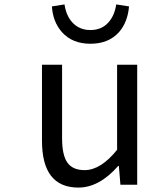

<svg xmlns="http://www.w3.org/2000/svg" viewBox="-20 -836 647 869"><path d="M170 -199V-543H261V-210Q261 -134 285 -100Q309 -66 363 -66Q436 -66 510 -158V-543H601V0H525L518 -85H515Q429 13 335 13Q170 13 170 -199ZM260 -691Q219 -738 215 -807L272 -816Q279 -767 306 -736Q338 -700 389 -700Q441 -700 472 -736Q499 -767 506 -816L564 -807Q558 -736 519 -691Q472 -638 389 -638Q307 -638 260 -691Z"/></svg>

Font: Source Han Sans Regular
Style: Regular
Weight: 400
Designer: Ryoko NISHIZUKA  (kana & ideographs); Paul D. Hunt (Latin, Greek & Cyrillic); Wenlong ZHANG  (bopomofo); Sandoll Communi
Foundry: Adobe Systems Incorporated
Version: Version 1.00 January 18, 2024, initial release